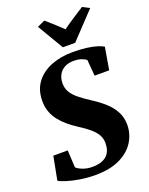

<svg xmlns="http://www.w3.org/2000/svg" viewBox="-181 -1087 923 1188"><g transform="rotate(-20 280.5 -493.0)"><path d="M235 11Q183 11 133.5 2.8Q84 -5.5 48.5 -16.8Q13 -28 1 -37L30.5 -191H125.5L131.5 -77.5Q146.5 -63.5 174 -53.2Q201.5 -43 233.5 -43Q268.5 -43 292.5 -51Q316.5 -59 331.8 -74Q347 -89 353.8 -109.5Q360.5 -130 360.5 -155Q360.5 -183.5 347.5 -207.5Q334.5 -231.5 306.8 -255.5Q279 -279.5 234 -308Q202 -328.5 174.5 -351.8Q147 -375 126 -402Q105 -429 93.5 -461Q82 -493 82 -531Q82 -604 119 -653.2Q156 -702.5 219.5 -727.5Q283 -752.5 361 -752.5Q413.5 -752.5 452.8 -747.2Q492 -742 519 -733.5Q546 -725 561 -716L536 -569H440L431 -675Q418 -686 397 -692.8Q376 -699.5 349.5 -699.5Q314 -699.5 289 -686Q264 -672.5 250.5 -648.2Q237 -624 237 -591Q237 -559.5 251.8 -534Q266.5 -508.5 297.2 -483.5Q328 -458.5 375.5 -428Q416 -402 450.2 -371.2Q484.5 -340.5 505.2 -302Q526 -263.5 526 -215Q526 -154.5 493.8 -103Q461.5 -51.5 396.8 -20.2Q332 11 235 11ZM315.5 -801 214 -972.5 264 -995.5Q291.5 -972 318 -948Q344.5 -924 369 -900Q403.5 -925 439.8 -948.8Q476 -972.5 511.5 -995L557.5 -971.5L396.5 -801Z"/></g></svg>

Font: Merriweather 48pt Black
Style: Italic
Weight: 900
Italic angle: -7.8°
Version: Version 2.101